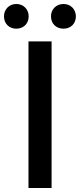

<svg xmlns="http://www.w3.org/2000/svg" viewBox="-46 -944 401 964"><path d="M97 0H213V-736H97ZM36 -800C72 -800 98 -825 98 -862C98 -897 72 -924 36 -924C0 -924 -26 -897 -26 -862C-26 -825 0 -800 36 -800ZM273 -800C309 -800 335 -825 335 -862C335 -897 309 -924 273 -924C236 -924 210 -897 210 -862C210 -825 236 -800 273 -800Z"/></svg>

Font: Kinto Sans Med
Style: Regular
Weight: 500
Designer: Authors: Ryoko NISHIZUKA  (kana & ideographs); Paul D. Hunt (Latin, Greek & Cyrillic); Wenlong ZHANG  (bopomofo); Sandol
Foundry: Adobe Systems Incorporated, ookami Inc.
Version: Version 0.001